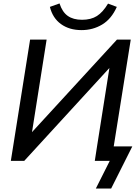

<svg xmlns="http://www.w3.org/2000/svg" viewBox="-20 -935 814 1116"><path d="M454 -760Q383 -760 334.5 -795Q286 -830 270 -895L326 -915Q342 -865 374 -842.5Q406 -820 457 -820Q509 -820 543.5 -842Q578 -864 608 -914L659 -895Q628 -825 574 -792.5Q520 -760 454 -760ZM43 0 155 -705H251L166 -167L660 -705H740L641 -84H749L626 161H537L618 0H531L544 -84L616 -540L121 0Z"/></svg>

Font: Winston Medium
Style: Italic
Weight: 500
Italic angle: -9°
Designer: Original fonts by Vernon Adams / Changes by Cristiano Sobral
Foundry: Original fonts by Vernon Adams / Changes by Cristiano Sobral
Version: Version 2.503;July 17, 2020;FontCreator 13.0.0.2655 64-bit